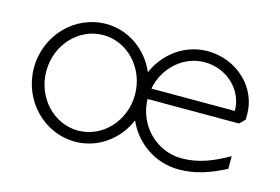

<svg xmlns="http://www.w3.org/2000/svg" viewBox="-77 -705 1267 870"><g transform="rotate(15 556.5 -270.0)"><path d="M118 -270C118 -393.6 211.2 -494 326 -494C440.8 -494 534 -393.6 534 -270C534 -146.4 440.8 -46 326 -46C211.2 -46 118 -146.4 118 -270ZM60 -270C60 -117.6 179.2 6 326 6C432.2 6 523.7 -61.2 564.4 -157.6C606.7 -61.2 701.7 6 812 6C891.3 6 957.6 -18.1 1029.3 -55.1V-114.5C958.1 -74.1 891.9 -46 812 -46C693 -46 596.1 -144.2 594 -266H1023L1048 -291V-316C1048 -443 937.8 -546 802 -546C696.1 -546 604.9 -479.2 564 -383.4C523.1 -479.2 431.9 -546 326 -546C179.2 -546 60 -422.4 60 -270ZM598.4 -316C618.1 -417.6 701.8 -494 802 -494C905.8 -494 990 -414.3 990 -316Z"/></g></svg>

Font: Resamitz
Style: Regular
Weight: 500
Designer: gluk
Foundry: gluk
Version: Version 0.047